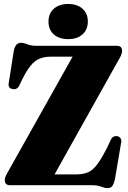

<svg xmlns="http://www.w3.org/2000/svg" viewBox="-20 -930 642 964"><path d="M581 -639 254 -54.5H364Q399 -54.5 423.2 -65.5Q447.5 -76.5 469.8 -106.8Q492 -137 520.5 -194L535.5 -226.5Q546.5 -250.5 570.5 -246Q581 -243.5 586.2 -233.5Q591.5 -223.5 587.5 -209.5L556.5 -27Q551 -5 543.2 4.8Q535.5 14.5 519 14.5Q505.5 14.5 487.8 7.2Q470 0 442 0H30.5Q4 0 4 -26.5Q4 -40 17 -62L344.5 -645.5H236.5Q203 -645.5 178.8 -635.5Q154.5 -625.5 134 -600.5Q113.5 -575.5 91 -530L78 -503Q66 -477 42 -483Q19 -488 24 -513.5L49 -673.5Q57 -715 84.5 -715Q99.5 -715 117.8 -707.5Q136 -700 164 -700H567Q593 -700 593 -674.5Q593 -667.5 590.2 -658.8Q587.5 -650 581 -639ZM322.5 -733.5Q277 -733.5 250.2 -757.2Q223.5 -781 223.5 -822Q223.5 -862 250.2 -886Q277 -910 322.5 -910Q368 -910 394.5 -886Q421 -862 421 -822Q421 -781.5 394.5 -757.5Q368 -733.5 322.5 -733.5Z"/></svg>

Font: Fraunces 144pt S050 Black
Style: Regular
Weight: 900
Version: Version 1.000; ttfautohint (v1.8.3)